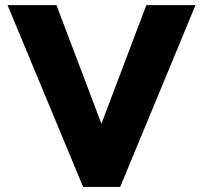

<svg xmlns="http://www.w3.org/2000/svg" viewBox="-20 -739 803 759"><path d="M9.8 -718.8H203.1L380.9 -250L558.6 -718.8H752.9L455.1 0H308.6Z"/></svg>

Font: Min Sans Black
Style: Regular
Weight: 900
Designer: Jinseong-Kim, NotoSansCJK, Nunito
Foundry: Jinseong-Kim
Version: Version 1.000